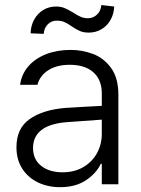

<svg xmlns="http://www.w3.org/2000/svg" viewBox="-20 -738 566 769"><path d="M241.2 -305.7Q275.4 -308.1 317.1 -310.3Q358.9 -312.5 387.7 -314V-364.3Q387.7 -418 354.2 -448.2Q320.8 -478.5 258.8 -478.5Q207.5 -478.5 173.6 -456.8Q139.6 -435.1 129.9 -398.4H60.5Q65.9 -439.9 93 -471.7Q120.1 -503.4 164.1 -520.8Q208 -538.1 262.7 -538.1Q308.6 -538.1 351.8 -522.2Q395 -506.3 424.6 -466.3Q454.1 -426.3 454.1 -358.4V0H387.7V-82H383.8Q365.2 -43 323.7 -15.6Q282.2 11.7 220.7 11.7Q171.9 11.7 132.1 -7.3Q92.3 -26.4 69.1 -62.5Q45.9 -98.6 45.9 -148.4Q45.9 -224.1 98.9 -261.2Q151.9 -298.3 241.2 -305.7ZM230.5 -47.9Q277.8 -47.9 313.5 -68.6Q349.1 -89.4 368.4 -124.5Q387.7 -159.7 387.7 -202.1V-258.8L251 -249Q181.2 -244.1 146.7 -217.8Q112.3 -191.4 112.3 -145.5Q112.3 -99.6 145 -73.7Q177.7 -47.9 230.5 -47.9ZM204.1 -711.9Q223.6 -711.9 238.3 -705.8Q252.9 -699.7 273.4 -687.5Q290 -676.3 303.2 -670.7Q316.4 -665 332 -665Q353.5 -665 368.9 -679.9Q384.3 -694.8 385.7 -717.8L437.5 -711.9Q436 -681.2 422.1 -657.2Q408.2 -633.3 385.5 -620.4Q362.8 -607.4 335.9 -607.4Q314.5 -607.4 299.8 -613.8Q285.2 -620.1 266.6 -632.8Q251 -644 237.8 -649.7Q224.6 -655.3 207 -655.3Q185.5 -655.3 170.9 -640.1Q156.2 -625 155.3 -602.5L102.5 -604.5Q103.5 -635.7 117.2 -660.2Q130.9 -684.6 153.6 -698.2Q176.3 -711.9 204.1 -711.9Z"/></svg>

Font: Pretendard Light
Style: Regular
Weight: 300
Designer: Base glyphs from Inter by Rasmus Andersson; Hangeul glyphs from Noto Sans CJK(Source Han Sans) by Jang Soo-young and Kan
Foundry: Kil Hyung-jin
Version: Version 1.309